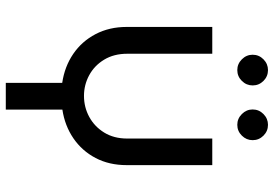

<svg xmlns="http://www.w3.org/2000/svg" viewBox="-161 -581 945 663"><g transform="rotate(90 311.5 -249.5)"><path d="M266.2 203V8.2Q209.8 -0.2 166.3 -29.8Q122.8 -59.4 97.9 -106.9Q73 -154.4 73 -214.6V-510H165.6V-216.2Q165.6 -170.4 186 -136.7Q206.4 -103 239.7 -85Q273 -67 311.2 -67Q350.2 -67 383.7 -85.2Q417.2 -103.4 437.8 -136.9Q458.4 -170.4 458.4 -216.2V-510H550.2V-214.6Q550.2 -154 525.6 -107.1Q501 -60.2 457.6 -30.5Q414.2 -0.8 358.4 7.6V203ZM411 -596.4Q389.6 -596.4 373.8 -612.2Q358 -628 358 -649.4Q358 -671.2 373.8 -686.8Q389.6 -702.4 411 -702.4Q432.8 -702.4 448.4 -686.8Q464 -671.2 464 -649.4Q464 -628 448.4 -612.2Q432.8 -596.4 411 -596.4ZM222 -596.4Q200.6 -596.4 184.8 -612.2Q169 -628 169 -649.4Q169 -671.2 184.8 -686.8Q200.6 -702.4 222 -702.4Q243.8 -702.4 259.4 -686.8Q275 -671.2 275 -649.4Q275 -628 259.4 -612.2Q243.8 -596.4 222 -596.4Z"/></g></svg>

Font: MuseoModerno Thin
Style: Regular
Weight: 100
Designer: Pablo Cosgaya, Héctor Gatti, Marcela Romero, and the Authors of The MuseoModerno Project.
Foundry: Omnibus-Type Team
Version: Version 1.003